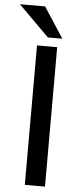

<svg xmlns="http://www.w3.org/2000/svg" viewBox="-78 -968 417 1000"><g transform="rotate(5 130.5 -467.5)"><path d="M197.3 -729V0H91.8V-729ZM116.2 -935.1 220.2 -775.4H144.5L-15.6 -935.1Z"/></g></svg>

Font: SolaimanLipi
Style: Bold
Weight: 700
Designer: Solaiman Karim
Foundry: Al Mamun Sumon
Version: Version 2.000